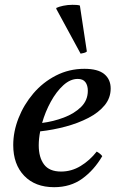

<svg xmlns="http://www.w3.org/2000/svg" viewBox="-20 -766 486 798"><path d="M440 -398Q440 -359 415 -328.5Q390 -298 347.5 -276Q305 -254 253 -240Q201 -226 147 -220Q141 -189 141 -162Q141 -112 163 -82.5Q185 -53 234 -53Q277 -53 315 -76Q353 -99 382 -136Q398 -127 405 -117Q371 -59 322 -23.5Q273 12 205 12Q126 12 80.5 -35.5Q35 -83 35 -163Q35 -219 57 -275Q79 -331 118.5 -377.5Q158 -424 212.5 -452Q267 -480 331 -480Q387 -480 413.5 -458Q440 -436 440 -398ZM155 -255Q202 -261 245.5 -277.5Q289 -294 317 -321.5Q345 -349 345 -389Q345 -411 335 -424.5Q325 -438 303 -438Q272 -438 243 -411.5Q214 -385 191 -343Q168 -301 155 -255ZM214 -729V-733Q224 -738 242.5 -742Q261 -746 281 -746Q289 -746 297.5 -745.5Q306 -745 312 -743L341 -552Q337 -548 329 -546Q321 -544 315 -543Z"/></svg>

Font: Tiro Devanagari Hindi
Style: Italic
Weight: 400
Italic angle: -11°
Designer: Devanagari: John Hudson & Fiona Ross, assisted by Paul Hanslow. Latin: John Hudson with Paul Hanslow, assisted by Kaja S
Foundry: Tiro Typeworks Ltd.
Version: Version 1.52